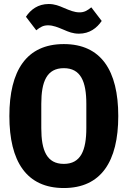

<svg xmlns="http://www.w3.org/2000/svg" viewBox="-20 -931 640 963"><path d="M300.1 12.1C486.9 12.1 573.2 -121.1 573.2 -349.1C573.2 -577.1 486.9 -709.9 300.1 -709.9C112.9 -709.9 27 -577.1 27 -349.1C27 -121.1 112.9 12.1 300.1 12.1ZM110.1 -846.9 161.9 -779.1C182.9 -796.2 198.2 -804 220.9 -804C247.2 -804 269.9 -794 299 -782C323.9 -771 345.9 -762.1 376.1 -762.1C429 -762.1 465.9 -790.1 490.1 -826L437.9 -894.2C416.9 -877.1 402 -869 378.9 -869C353 -869 329.9 -878.9 301.1 -891C275.9 -902 253.9 -910.9 224.1 -910.9C171.2 -910.9 133.9 -883.2 110.1 -846.9ZM187.1 -288V-410.2C187.1 -522 214.8 -589.1 300.1 -589.1C384.9 -589.1 413 -522 413 -410.2V-289.1C413 -176.1 384.9 -109 300.1 -109C214.8 -109 187.1 -176.1 187.1 -288Z"/></svg>

Font: Margiela Mono Bold
Style: Regular
Weight: 700
Designer: Mike Abbink, Paul van der Laan, Pieter van Rosmalen
Foundry: Bold Monday
Version: Version 2.003 2021